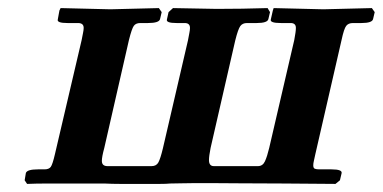

<svg xmlns="http://www.w3.org/2000/svg" viewBox="-20 -454 947 475"><path d="M825 -355 760 -72Q758 -62 756.5 -56Q755 -50 755 -45Q755 -38 759 -36.5Q763 -35 770 -35H800Q828 -35 825 -25L821 -8L810 1L683 0Q618 0 573 -0.5Q528 -1 498 -1Q447 -1 429.5 -0.5Q412 0 401 0Q392 1 375 1Q358 1 323 1Q298 1 278 1Q258 1 238 0H155Q133 0 100.5 0Q68 0 47 1L41 -8L44 -26Q47 -35 74 -35H90Q101 -35 105.5 -41Q110 -47 116 -73L182 -355Q184 -366 185.5 -373Q187 -380 187 -385Q187 -397 173 -397H147Q120 -397 123 -406L127 -428L130 -434L253 -431Q279 -432 313 -432.5Q347 -433 373 -434L380 -424L376 -407Q374 -397 346 -397H327Q316 -397 311 -390Q306 -383 299 -355L238 -88Q232 -66 232 -56Q232 -43 246 -43H355Q367 -43 372 -52.5Q377 -62 383 -87L445 -354Q447 -365 448.5 -372.5Q450 -380 450 -385Q450 -397 437 -397H417Q390 -397 393 -406L397 -424L408 -434L516 -432Q544 -432 579 -432.5Q614 -433 642 -434L648 -424L644 -407Q642 -397 615 -397H591Q580 -397 574.5 -389.5Q569 -382 562 -354L501 -88Q499 -78 498 -70.5Q497 -63 497 -58Q497 -43 509 -43H618Q630 -43 635.5 -55Q641 -67 646 -88L708 -355Q710 -366 711 -373Q712 -380 712 -385Q712 -397 699 -397H675Q647 -397 650 -406L655 -428L657 -434L780 -431Q806 -432 840 -432.5Q874 -433 900 -434L907 -424L903 -407Q901 -397 874 -397H853Q842 -397 836.5 -390Q831 -383 825 -355Z"/></svg>

Font: Libertinus Serif Semibold Italic
Style: Regular
Weight: 600
Italic angle: -11.5°
Designer: Philipp H. Poll, Khaled Hosny
Foundry: Caleb Maclennan
Version: Version 7.051;RELEASE